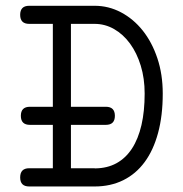

<svg xmlns="http://www.w3.org/2000/svg" viewBox="-20 -638 642 674"><path d="M85 -199.7Q53.2 -199.7 53.2 -231.4Q53.2 -263.2 85 -263.2H165.5V-554.2H82.5Q50.8 -554.2 50.8 -585.9Q50.8 -617.7 82.5 -617.7H312Q361.3 -617.7 404.8 -594.7Q448.2 -571.8 481 -530.8Q513.7 -489.7 532.5 -433.3Q551.3 -377 551.3 -309.6Q551.3 -231.9 534.9 -171.4Q518.6 -110.8 487.8 -69.1Q457 -27.3 412.6 -5.4Q368.2 16.6 312 16.6H82.5Q50.8 16.6 50.8 -15.1Q50.8 -47.4 82.5 -47.4H165.5V-199.7ZM312 -554.2H229V-263.2H351.6Q383.3 -263.2 383.3 -231.4Q383.3 -199.7 351.6 -199.7H229V-47.4H312Q312.5 -46.9 313 -46.9H314.5Q356.9 -47.4 389.2 -65.2Q421.4 -83 443.4 -116.7Q465.3 -150.4 476.6 -199Q487.8 -247.6 487.8 -309.6Q487.8 -362.8 474.1 -407.5Q460.4 -452.1 436.5 -484.9Q412.6 -517.6 380.6 -535.9Q348.6 -554.2 312 -554.2Z"/></svg>

Font: Erica Type
Style: Regular
Weight: 400
Designer: Peter Wiegel
Foundry: Peter Wiegel
Version: Version 1.000 2010 initial release